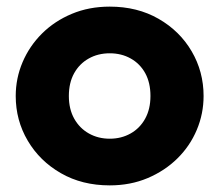

<svg xmlns="http://www.w3.org/2000/svg" viewBox="-20 -545 663 580"><path d="M311.5 15Q228 15 164 -21.8Q100 -58.5 63.8 -120Q27.5 -181.5 27.5 -255Q27.5 -308.5 48.2 -357.2Q69 -406 107 -443.8Q145 -481.5 197 -503.2Q249 -525 311.5 -525Q395 -525 459 -488.2Q523 -451.5 559 -390Q595 -328.5 595 -255Q595 -201.5 574.5 -152.8Q554 -104 516 -66.5Q478 -29 426 -7Q374 15 311.5 15ZM311.5 -126Q346.5 -126 374.5 -141.8Q402.5 -157.5 418.5 -186.5Q434.5 -215.5 434.5 -255Q434.5 -295 418.8 -323.8Q403 -352.5 375 -368.2Q347 -384 311.5 -384Q276 -384 248 -368.2Q220 -352.5 204 -323.8Q188 -295 188 -255Q188 -215.5 204.2 -186.5Q220.5 -157.5 248.5 -141.8Q276.5 -126 311.5 -126Z"/></svg>

Font: Geologica Thin Roman
Style: Bold
Weight: 700
Version: Version 1.010;gftools[0.9.28]